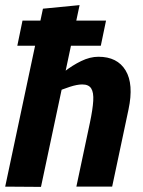

<svg xmlns="http://www.w3.org/2000/svg" viewBox="-25 -730 560 751"><path d="M326.7 -250Q337.7 -302.3 339.7 -335.3Q341.7 -368.3 331.8 -384Q322 -399.7 296.7 -399.7L360 -508Q434 -508 466.3 -454.5Q498.7 -401 477.7 -302L466.7 -250ZM135.3 1 -4.7 0 143 -696 286.3 -710ZM273.7 0 326.7 -250H466.7L413.7 0ZM124 -336.7 114 -340Q114 -340 128.8 -357Q143.7 -374 168.8 -399Q194 -424 225.7 -449Q257.3 -474 292.2 -491Q327 -508 360 -508L296.7 -399.7Q276.7 -399.7 247.5 -390.2Q218.3 -380.7 190.2 -368.2Q162 -355.7 143 -346.2Q124 -336.7 124 -336.7ZM42.7 -551 63 -649.3H389.7L369.3 -551Z"/></svg>

Font: Epunda Slab Light
Style: Italic
Weight: 300
Italic angle: -12°
Designer: Simon Atzbach
Foundry: typofactur
Version: Version 1.102